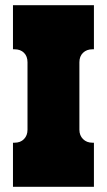

<svg xmlns="http://www.w3.org/2000/svg" viewBox="-20 -720 412 740"><path d="M342 -170V0H30V-170H36Q59 -170 72.5 -184Q86 -198 86 -220V-480Q86 -503 72.5 -516.5Q59 -530 36 -530H30V-700H342V-530H336Q314 -530 300 -516.5Q286 -503 286 -480V-220Q286 -198 300 -184Q314 -170 336 -170Z"/></svg>

Font: Exile
Style: Regular
Weight: 400
Designer: Bartłomiej Rózga @rozgatype
Version: Version 1.000; ttfautohint (v1.8.4.7-5d5b)